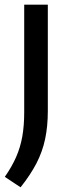

<svg xmlns="http://www.w3.org/2000/svg" viewBox="-38 -564 288 817"><path d="M49.5 233 -17.5 188.5Q12.5 145.5 30.5 104.5Q48.5 63.5 56.8 17.5Q65 -28.5 65 -86V-544H165.5V-91.5Q165.5 -26.5 154 27.8Q142.5 82 116.8 131.5Q91 181 49.5 233Z"/></svg>

Font: Encode Sans SmCnd Md
Style: Regular
Weight: 500
Width: 4
Designer: Multiple Designers
Foundry: Impallari Type
Version: Version 3.002; ttfautohint (v1.8.3) -l 8 -r 50 -G 200 -x 14 